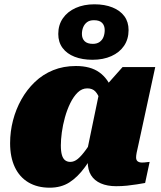

<svg xmlns="http://www.w3.org/2000/svg" viewBox="-20 -860 749 893"><path d="M518 -317 459 -338Q453 -370 445 -395Q437 -420 423.5 -434.5Q410 -449 386 -449Q361 -449 341.5 -430Q322 -411 307 -380.5Q292 -350 282 -314Q272 -278 267.5 -244Q263 -210 263 -184Q263 -156 268 -139Q273 -122 283 -114.5Q293 -107 307 -107Q325 -107 342 -121Q359 -135 380 -164Q401 -193 429 -237L447 -198Q409 -129 375 -82.5Q341 -36 302.5 -11.5Q264 13 211 13Q154 13 112.5 -11.5Q71 -36 49 -82.5Q27 -129 27 -194Q27 -248 40.5 -300Q54 -352 79.5 -397.5Q105 -443 142 -478.5Q179 -514 227 -533.5Q275 -553 333 -553Q401 -553 442 -523.5Q483 -494 501 -441.5Q519 -389 518 -317ZM702 -548 634 -234Q628 -204 623 -183.5Q618 -163 615.5 -149.5Q613 -136 613 -128Q613 -115 620.5 -109.5Q628 -104 640 -104Q652 -104 661 -105.5Q670 -107 676 -107L655 -9Q638 -6 616.5 -2.5Q595 1 571 3.5Q547 6 520 6Q479 6 449 -7Q419 -20 403.5 -45Q388 -70 388 -108Q388 -114 388 -120Q388 -126 388 -136L378 -124L441 -428L454 -440L550 -548ZM417 -766Q397 -766 385 -757Q373 -748 367 -733.5Q361 -719 361 -702Q361 -681 373.5 -668.5Q386 -656 412 -656Q431 -656 443.5 -665Q456 -674 461.5 -688.5Q467 -703 467 -720Q467 -741 455 -753.5Q443 -766 417 -766ZM578 -720Q578 -678 557 -647Q536 -616 498 -599Q460 -582 410 -582Q363 -582 327 -596Q291 -610 271 -637Q251 -664 251 -702Q251 -744 272.5 -775Q294 -806 332 -823Q370 -840 419 -840Q467 -840 503 -825.5Q539 -811 558.5 -784.5Q578 -758 578 -720Z"/></svg>

Font: Roboto Serif Black
Style: Italic
Weight: 900
Italic angle: -10°
Version: Version 1.008